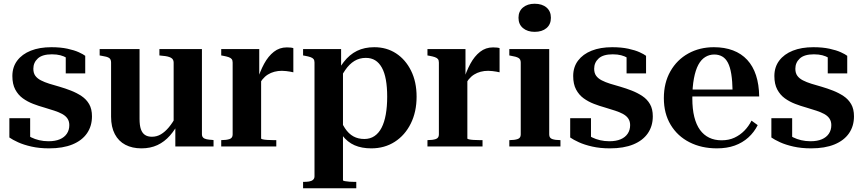

<svg xmlns="http://www.w3.org/2000/svg" viewBox="-20 -782 4609 1025"><path d="M350 -114Q350 -134 340.5 -148.5Q331 -163 313 -173Q295 -183 270.5 -191Q246 -199 216 -208Q187 -216 157 -227.5Q127 -239 102 -257Q77 -275 61.5 -304Q46 -333 46 -376Q46 -424 72 -458.5Q98 -493 144.5 -511.5Q191 -530 254 -530Q303 -530 340 -522Q377 -514 401 -503Q425 -492 435 -484V-390H331V-496Q338 -495 344 -490Q350 -485 354.5 -478Q359 -471 360.5 -464.5Q362 -458 360 -454Q350 -465 335.5 -473.5Q321 -482 302 -487Q283 -492 257 -492Q206 -492 182 -470Q158 -448 158 -415Q158 -392 168.5 -377.5Q179 -363 198.5 -353Q218 -343 243.5 -335Q269 -327 298 -319Q329 -310 359.5 -298Q390 -286 415.5 -269Q441 -252 456 -226Q471 -200 471 -161Q471 -109 444.5 -70.5Q418 -32 367 -11Q316 10 242 10Q190 10 148 0.5Q106 -9 76.5 -22.5Q47 -36 30 -48V-151H141V-29Q132 -34 126 -39.5Q120 -45 117.5 -50Q115 -55 114.5 -60.5Q114 -66 116 -73Q128 -58 147 -48.5Q166 -39 189.5 -33.5Q213 -28 239 -28Q275 -28 299.5 -38.5Q324 -49 337 -68.5Q350 -88 350 -114Z M725 -520V-147Q725 -113 732 -92.5Q739 -72 753.5 -62Q768 -52 791 -52Q817 -52 839 -65Q861 -78 881.5 -102.5Q902 -127 920 -161L940 -139Q917 -92 887.5 -58.5Q858 -25 820.5 -7.5Q783 10 735 10Q686 10 649.5 -9Q613 -28 593 -66Q573 -104 573 -159V-448Q573 -466 562 -473Q551 -480 523 -484L512 -486V-520ZM1058 -520V-66Q1058 -54 1064.5 -47.5Q1071 -41 1083.5 -38.5Q1096 -36 1114 -35L1120 -34V0H916V-109L907 -111V-448Q907 -466 892 -474Q877 -482 849 -484L831 -486V-520Z M1546 -525V-396Q1539 -398 1529 -399.5Q1519 -401 1508 -402.5Q1497 -404 1485 -404Q1464 -404 1445 -399Q1426 -394 1410 -384Q1394 -374 1381 -358Q1368 -342 1358 -320L1352 -348Q1368 -401 1390 -441.5Q1412 -482 1442 -505.5Q1472 -529 1511 -529Q1523 -529 1532 -528Q1541 -527 1546 -525ZM1161 0V-34H1162Q1188 -34 1205 -39.5Q1222 -45 1222 -64V-448Q1222 -460 1217 -466.5Q1212 -473 1200.5 -477Q1189 -481 1172 -484L1161 -486V-520H1364V-363L1374 -369V-43Q1374 -40 1383 -38Q1392 -36 1407 -35Q1422 -34 1437 -34H1455V0Z M1882 223H1598V189H1599Q1616 189 1629.5 187Q1643 185 1651 178Q1659 171 1659 159V-448Q1659 -460 1654 -466.5Q1649 -473 1637.5 -477Q1626 -481 1609 -484L1598 -486V-520H1801V-410L1811 -409V180Q1811 183 1821 185Q1831 187 1845.5 188Q1860 189 1873 189H1882ZM1962 10Q1911 10 1873 -6.5Q1835 -23 1807 -59.5Q1779 -96 1756 -157L1787 -172Q1802 -127 1821.5 -97.5Q1841 -68 1866.5 -54Q1892 -40 1925 -40Q1956 -40 1979 -55.5Q2002 -71 2017 -100Q2032 -129 2039.5 -171Q2047 -213 2047 -266Q2047 -317 2040 -356Q2033 -395 2018.5 -421Q2004 -447 1983 -460Q1962 -473 1933 -473Q1899 -473 1872 -456.5Q1845 -440 1823 -408Q1801 -376 1781 -331L1756 -350Q1784 -411 1815 -451Q1846 -491 1886 -510.5Q1926 -530 1978 -530Q2044 -530 2094.5 -497Q2145 -464 2174.5 -404.5Q2204 -345 2204 -266Q2204 -185 2173 -122.5Q2142 -60 2087.5 -25Q2033 10 1962 10Z M2647 -525V-396Q2640 -398 2630 -399.5Q2620 -401 2609 -402.5Q2598 -404 2586 -404Q2565 -404 2546 -399Q2527 -394 2511 -384Q2495 -374 2482 -358Q2469 -342 2459 -320L2453 -348Q2469 -401 2491 -441.5Q2513 -482 2543 -505.5Q2573 -529 2612 -529Q2624 -529 2633 -528Q2642 -527 2647 -525ZM2262 0V-34H2263Q2289 -34 2306 -39.5Q2323 -45 2323 -64V-448Q2323 -460 2318 -466.5Q2313 -473 2301.5 -477Q2290 -481 2273 -484L2262 -486V-520H2465V-363L2475 -369V-43Q2475 -40 2484 -38Q2493 -36 2508 -35Q2523 -34 2538 -34H2556V0Z M2834 -612Q2796 -612 2772 -632Q2748 -652 2748 -687Q2748 -722 2772 -742Q2796 -762 2834 -762Q2874 -762 2897.5 -742Q2921 -722 2921 -687Q2921 -652 2897.5 -632Q2874 -612 2834 -612ZM2912 -520V-64Q2912 -45 2928.5 -39.5Q2945 -34 2970 -34H2972V0H2699V-34H2701Q2726 -34 2743 -39.5Q2760 -45 2760 -64V-448Q2760 -466 2747.5 -473Q2735 -480 2709 -484L2699 -486V-520Z M3344 -114Q3344 -134 3334.5 -148.5Q3325 -163 3307 -173Q3289 -183 3264.5 -191Q3240 -199 3210 -208Q3181 -216 3151 -227.5Q3121 -239 3096 -257Q3071 -275 3055.5 -304Q3040 -333 3040 -376Q3040 -424 3066 -458.5Q3092 -493 3138.5 -511.5Q3185 -530 3248 -530Q3297 -530 3334 -522Q3371 -514 3395 -503Q3419 -492 3429 -484V-390H3325V-496Q3332 -495 3338 -490Q3344 -485 3348.5 -478Q3353 -471 3354.5 -464.5Q3356 -458 3354 -454Q3344 -465 3329.5 -473.5Q3315 -482 3296 -487Q3277 -492 3251 -492Q3200 -492 3176 -470Q3152 -448 3152 -415Q3152 -392 3162.5 -377.5Q3173 -363 3192.5 -353Q3212 -343 3237.5 -335Q3263 -327 3292 -319Q3323 -310 3353.5 -298Q3384 -286 3409.5 -269Q3435 -252 3450 -226Q3465 -200 3465 -161Q3465 -109 3438.5 -70.5Q3412 -32 3361 -11Q3310 10 3236 10Q3184 10 3142 0.5Q3100 -9 3070.5 -22.5Q3041 -36 3024 -48V-151H3135V-29Q3126 -34 3120 -39.5Q3114 -45 3111.5 -50Q3109 -55 3108.5 -60.5Q3108 -66 3110 -73Q3122 -58 3141 -48.5Q3160 -39 3183.5 -33.5Q3207 -28 3233 -28Q3269 -28 3293.5 -38.5Q3318 -49 3331 -68.5Q3344 -88 3344 -114Z M3676 -257Q3676 -200 3686.5 -158Q3697 -116 3717 -88.5Q3737 -61 3766 -47Q3795 -33 3832 -33Q3871 -33 3901 -47Q3931 -61 3954 -84.5Q3977 -108 3992 -138L4025 -114Q4006 -76 3975 -48Q3944 -20 3902.5 -5Q3861 10 3807 10Q3725 10 3661 -22.5Q3597 -55 3560.5 -115.5Q3524 -176 3524 -258Q3524 -340 3559 -401.5Q3594 -463 3654.5 -496.5Q3715 -530 3791 -530Q3848 -530 3893 -513Q3938 -496 3969 -462.5Q4000 -429 4016 -380Q4032 -331 4033 -267H3609L3608 -304H3915L3891 -295Q3890 -349 3884 -386.5Q3878 -424 3866 -447Q3854 -470 3835.5 -480.5Q3817 -491 3793 -491Q3767 -491 3745 -477.5Q3723 -464 3708 -436Q3693 -408 3684.5 -363Q3676 -318 3676 -257Z M4418 -114Q4418 -134 4408.5 -148.5Q4399 -163 4381 -173Q4363 -183 4338.5 -191Q4314 -199 4284 -208Q4255 -216 4225 -227.5Q4195 -239 4170 -257Q4145 -275 4129.5 -304Q4114 -333 4114 -376Q4114 -424 4140 -458.5Q4166 -493 4212.5 -511.5Q4259 -530 4322 -530Q4371 -530 4408 -522Q4445 -514 4469 -503Q4493 -492 4503 -484V-390H4399V-496Q4406 -495 4412 -490Q4418 -485 4422.5 -478Q4427 -471 4428.5 -464.5Q4430 -458 4428 -454Q4418 -465 4403.5 -473.5Q4389 -482 4370 -487Q4351 -492 4325 -492Q4274 -492 4250 -470Q4226 -448 4226 -415Q4226 -392 4236.5 -377.5Q4247 -363 4266.5 -353Q4286 -343 4311.5 -335Q4337 -327 4366 -319Q4397 -310 4427.5 -298Q4458 -286 4483.5 -269Q4509 -252 4524 -226Q4539 -200 4539 -161Q4539 -109 4512.5 -70.5Q4486 -32 4435 -11Q4384 10 4310 10Q4258 10 4216 0.5Q4174 -9 4144.5 -22.5Q4115 -36 4098 -48V-151H4209V-29Q4200 -34 4194 -39.5Q4188 -45 4185.5 -50Q4183 -55 4182.5 -60.5Q4182 -66 4184 -73Q4196 -58 4215 -48.5Q4234 -39 4257.5 -33.5Q4281 -28 4307 -28Q4343 -28 4367.5 -38.5Q4392 -49 4405 -68.5Q4418 -88 4418 -114Z"/></svg>

Font: Roboto Serif 144pt SemiBold
Style: Regular
Weight: 600
Version: Version 1.008